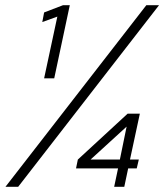

<svg xmlns="http://www.w3.org/2000/svg" viewBox="-20 -720 640 740"><path d="M150 -418 201 -656 143 -635 150 -672 223 -700H249L189 -418ZM420 0 435 -71H273L280 -105L472 -282H519L481 -105H515L507 -71H474L459 0ZM329 -105H442L468 -232ZM1 0 544 -700H593L50 0Z"/></svg>

Font: Red Hat Mono
Style: Italic
Weight: 300
Italic angle: -12°
Monospace: yes
Designer: Pentagram, MCKL
Foundry: Pentagram, MCKL
Version: Version 1.023